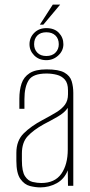

<svg xmlns="http://www.w3.org/2000/svg" viewBox="-20 -806 392 833"><path d="M155 7Q134 7 110 1Q86 -5 68.5 -29.5Q51 -54 51 -108V-143Q51 -196 83 -227.5Q115 -259 164 -285Q200 -304 224.5 -319Q249 -334 262 -352Q275 -370 275 -397V-414Q275 -445 261.5 -460.5Q248 -476 226.5 -481.5Q205 -487 182 -487Q123 -487 104.5 -458Q86 -429 86 -376V-334H64V-378Q64 -415 73.5 -443.5Q83 -472 108.5 -488.5Q134 -505 182 -505Q235 -505 259.5 -491Q284 -477 291 -453.5Q298 -430 298 -403V0H275L274 -67Q259 -29 226 -11Q193 7 155 7ZM159 -12Q218 -12 246 -52Q274 -92 274 -157V-338Q260 -317 230.5 -300Q201 -283 170 -267Q125 -242 100 -215Q75 -188 75 -140V-110Q75 -62 88.5 -41.5Q102 -21 122 -16.5Q142 -12 159 -12ZM181 -545Q149 -545 128.5 -565.5Q108 -586 108 -614Q108 -643 128.5 -663.5Q149 -684 181 -684Q216 -684 235.5 -663.5Q255 -643 255 -614Q255 -586 233 -565.5Q211 -545 181 -545ZM181 -563Q206 -563 220.5 -577.5Q235 -592 235 -614Q235 -638 220.5 -652Q206 -666 181 -666Q156 -666 142 -652Q128 -638 128 -614Q128 -592 142 -577.5Q156 -563 181 -563ZM153 -699 209 -786H241L168 -699Z"/></svg>

Font: Alumni Sans SC Thin
Style: Regular
Weight: 100
Designer: Robert E. Leuschke
Foundry: Robert E. Leuschke
Version: Version 1.018